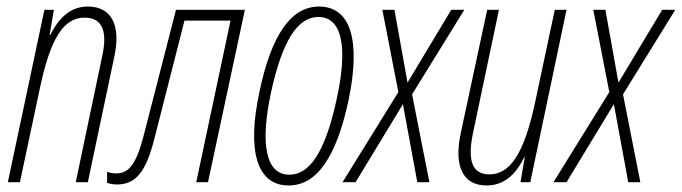

<svg xmlns="http://www.w3.org/2000/svg" viewBox="-20 -558 2088 588"><path d="M4 0H41L102 -287C134 -439 174 -504 239 -504C293 -504 310 -463 293 -386L212 0H249L330 -384C351 -480 322 -538 249 -538C199 -538 162 -507 134 -451H132L145 -528H116Z M338 7C394 7 426 -29 452 -130L545 -495H686L581 0H617L730 -528H519L419 -139C396 -51 372 -27 336 -27C326 -27 315 -29 308 -32V2C316 5 327 7 338 7Z M864 10C951 10 1010 -78 1047 -249C1086 -434 1054 -538 957 -538C871 -538 811 -450 775 -279C735 -95 767 10 864 10ZM866 -23C796 -23 775 -112 810 -275C844 -430 890 -506 955 -506C1026 -506 1047 -418 1011 -254C977 -98 931 -23 866 -23Z M1029 0H1069L1214 -239L1258 0H1295L1242 -269L1402 -528H1362L1228 -305L1188 -528H1151L1200 -276Z M1470 10C1521 10 1558 -20 1585 -76H1587L1574 0H1604L1715 -528H1679L1618 -241C1585 -89 1543 -24 1479 -24C1427 -24 1411 -64 1428 -148L1508 -528H1472L1391 -150C1369 -47 1399 10 1470 10Z M1675 0H1715L1860 -239L1904 0H1941L1888 -269L2048 -528H2008L1874 -305L1834 -528H1797L1846 -276Z"/></svg>

Font: Noto Sans ExtraCondensed ExtraLight
Style: Italic
Weight: 200
Width: 2
Italic angle: -12°
Designer: Monotype Design Team
Foundry: Monotype Imaging Inc.
Version: Version 2.013